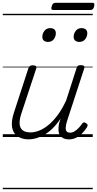

<svg xmlns="http://www.w3.org/2000/svg" viewBox="-20 -984 698 1379"><path d="M186 17Q139 17 107 -4.5Q75 -26 67 -68.5Q59 -111 80 -175L184 -494Q189 -506 195.5 -510.5Q202 -515 215 -515Q232 -515 238 -509Q244 -503 240 -491L133 -167Q119 -125 121 -94.5Q123 -64 142.5 -48.5Q162 -33 200 -33Q228 -33 260.5 -45.5Q293 -58 327 -85.5Q361 -113 393.5 -156.5Q426 -200 455 -262L530 -495Q534 -508 540 -512Q546 -516 559 -516Q576 -516 582.5 -510.5Q589 -505 585 -493L461 -113Q453 -87 452 -68Q451 -49 459 -40Q467 -31 483 -31Q499 -31 515 -40.5Q531 -50 544.5 -64.5Q558 -79 568 -93Q572 -101 579 -104Q586 -107 597 -100Q608 -94 609 -86.5Q610 -79 605 -71Q593 -51 574.5 -31Q556 -11 531 3Q506 17 476 17Q452 17 435.5 9Q419 1 410 -13.5Q401 -28 400 -49Q399 -70 404 -97L415 -132Q387 -90 357 -61Q327 -32 296.5 -15Q266 2 238 9.5Q210 17 186 17ZM324 -683Q307 -683 295.5 -692Q284 -701 284 -719Q284 -743 299 -762.5Q314 -782 341 -782Q359 -782 370 -773Q381 -764 381 -745Q381 -722 366.5 -702.5Q352 -683 324 -683ZM549 -683Q532 -683 520.5 -692Q509 -701 509 -719Q509 -743 524 -762.5Q539 -782 566 -782Q584 -782 595.5 -773Q607 -764 607 -745Q607 -722 592 -702.5Q577 -683 549 -683ZM365 -912Q352 -912 349.5 -918.5Q347 -925 351 -937Q354 -950 360.5 -957Q367 -964 378 -964H643Q655 -964 657 -957Q659 -950 656 -937Q653 -924 646.5 -918Q640 -912 628 -912ZM0 365H646V375H0ZM0 -20H646V0H0ZM0 -505H646V-500H0ZM0 -885H646V-875H0Z"/></svg>

Font: Playwrite DK Loopet Guides
Style: Regular
Weight: 400
Designer: Veronika Burian, José Scaglione
Foundry: TypeTogether
Version: Version 1.003